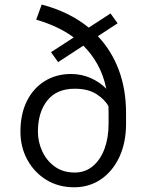

<svg xmlns="http://www.w3.org/2000/svg" viewBox="-20 -791 624 821"><path d="M134.8 -707 158.2 -771.5Q276.4 -740.7 359.4 -672.9L452.6 -733.4L482.9 -691.4L398.4 -636.2Q456.1 -575.7 487.5 -492.9Q519 -410.2 519 -307.1V-261.2Q519 -181.2 490.5 -119.9Q461.9 -58.6 411.9 -24.4Q361.8 9.8 297.4 9.8Q229.5 9.8 177.7 -22.2Q126 -54.2 96.7 -108.2Q67.4 -162.1 67.4 -228Q67.4 -303.7 95 -358.9Q122.6 -414.1 171.4 -444.3Q220.2 -474.6 283.7 -474.6Q328.6 -474.6 367.7 -457.3Q406.7 -439.9 434.6 -411.6Q422.4 -469.7 397 -515.4Q371.6 -561 336.4 -595.7L228.5 -525.4L198.2 -567.9L295.4 -630.9Q260.3 -656.7 219.5 -675.5Q178.7 -694.3 134.8 -707ZM142.1 -228Q142.1 -185.1 160.4 -144.8Q178.7 -104.5 213.9 -78.9Q249 -53.2 299.3 -53.2Q344.2 -53.2 376.7 -80.3Q409.2 -107.4 426.8 -154.5Q444.3 -201.7 444.3 -261.2V-308.1Q444.3 -322.3 443.8 -336.4Q428.7 -365.2 392.8 -388.4Q356.9 -411.6 299.8 -411.6Q222.2 -411.6 182.1 -361.1Q142.1 -310.5 142.1 -228Z"/></svg>

Font: Vazirmatn RD FD Light
Style: Regular
Weight: 300
Designer: Saber Rastikerdar
Foundry: Saber Rastikerdar
Version: Version 33.003